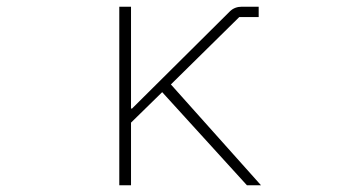

<svg xmlns="http://www.w3.org/2000/svg" viewBox="-20 -553 1040 573"><path d="M336 0V-533H371V-229H374L667 -520Q681 -533 702 -533H752V-502H694L490 -301L759 0H717L464 -278L371 -187V0Z"/></svg>

Font: IBM Plex Sans JP ExtraLight
Style: Regular
Weight: 200
Designer: Mike Abbink; Paul van der Laan; Pieter van Rosmalen; Wujin Sim; Yejin Wi; Jinhee Kim; Boomi Park; Yona Kim; Kichan Ma
Foundry: Sandoll Inc.
Version: Version 1.001